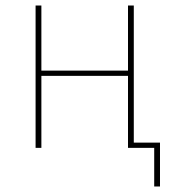

<svg xmlns="http://www.w3.org/2000/svg" viewBox="-20 -536 640 696"><path d="M109 -516H130V-280H444V-516H465V-19H560V140H539V0H444V-261H130V0H109Z"/></svg>

Font: IBM Plex Mono Thin
Style: Regular
Weight: 100
Monospace: yes
Designer: Mike Abbink, Paul van der Laan, Pieter van Rosmalen
Foundry: Bold Monday
Version: Version 2.3